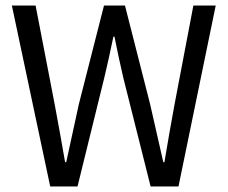

<svg xmlns="http://www.w3.org/2000/svg" viewBox="-20 -676 826 696"><path d="M23 -656 162 0H261L358 -394C370 -445 381 -493 391 -543H395C405 -493 415 -445 427 -394L526 0H627L762 -656H681L613 -299C600 -230 588 -159 576 -88H572L524 -299L433 -656H357L266 -299L220 -88H216C204 -158 191 -229 178 -299L109 -656Z"/></svg>

Font: Cambridge Sans
Style: Regular
Weight: 400
Version: Version 2.020;PS 002.020;hotconv 1.0.88;makeotf.lib2.5.64775